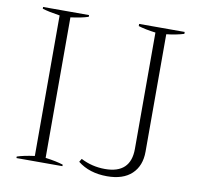

<svg xmlns="http://www.w3.org/2000/svg" viewBox="-79 -783 912 876"><g transform="rotate(10 377.0 -345.0)"><path d="M51 -7Q80 -17 132 -24V-675Q79 -683 51 -692V-700H264V-692Q235 -682 182 -675V-24Q234 -17 264 -7V0H51ZM336 -33 345 -48Q397 -21 457 -21Q576 -21 576 -135V-674Q528 -680 496 -690V-700H707V-691Q671 -680 626 -675V-131Q626 -65 586 -27.5Q546 10 472 10Q390 10 336 -33Z"/></g></svg>

Font: Trirong ExtraLight
Style: Regular
Weight: 275
Designer: Katatrad Team
Foundry: CadsonDemak
Version: Version 1.001